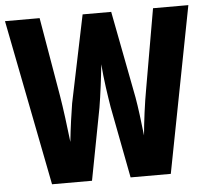

<svg xmlns="http://www.w3.org/2000/svg" viewBox="-58 -769 892 823"><g transform="rotate(-5 387.5 -357.0)"><path d="M782 -714H630L571 -375C559 -310 549 -231 544 -174C538 -229 529 -300 522 -339L450 -714H327L249 -338C243 -303 233 -232 227 -174C220 -236 209 -322 200 -375L142 -714H-7L133 0H305L364 -309C373 -362 383 -443 388 -494C393 -428 404 -357 412 -308L471 0H644Z"/></g></svg>

Font: Noto Sans Sinhala UI ExtraCondensed ExtraBold
Style: Regular
Weight: 800
Width: 2
Designer: Jelle Bosma - Monotype Design Team
Foundry: Monotype Imaging Inc.
Version: Version 2.006